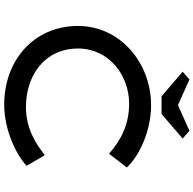

<svg xmlns="http://www.w3.org/2000/svg" viewBox="-24 -910 943 936"><g transform="rotate(90 448.0 -441.5)"><path d="M535 -757 655 -860 617 -893 492 -837 367 -893 329 -860 449 -757ZM490 10C617 10 736 -51 788 -99L736 -188C680 -144 606 -96 501 -96C348 -96 216 -187 216 -350C216 -501 347 -599 485 -599C584 -599 661 -561 729 -501L796 -588C739 -649 617 -706 493 -706C283 -706 106 -553 106 -350C106 -135 273 10 490 10Z"/></g></svg>

Font: Lexend Peta
Style: Regular
Weight: 400
Designer: Bonnie Shaver-Troup, Thomas Jockin
Foundry: Lexend
Version: Version 1.007